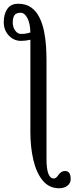

<svg xmlns="http://www.w3.org/2000/svg" viewBox="-75 -719 397 1024"><path d="M240 285Q187 285 153 244Q119 203 103 134.5Q87 66 87 -15V-507Q62 -501 37 -501Q-1 -501 -28 -529.5Q-55 -558 -55 -601Q-55 -644 -36 -671.5Q-17 -699 22 -699Q64 -699 91.5 -679Q119 -659 135.5 -625.5Q152 -592 160 -552Q168 -512 170.5 -472Q173 -432 173 -399V129Q173 233 212 233Q225 233 238 212Q252 193 272 193Q302 193 302 236Q302 258 284.5 271.5Q267 285 240 285ZM37 -538Q64 -538 87 -546Q86 -594 71 -622.5Q56 -651 36 -651Q10 -651 1.5 -637Q-7 -623 -7 -599Q-7 -574 6 -556Q19 -538 37 -538Z"/></svg>

Font: Junicode Two Beta Condensed Medium
Style: Regular
Weight: 500
Width: 3
Designer: Peter S. Baker
Foundry: Briery Creek Software
Version: Version 1.053; ttfautohint (v1.8.4)